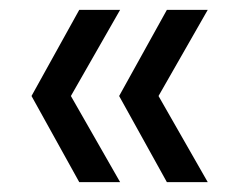

<svg xmlns="http://www.w3.org/2000/svg" viewBox="-20 -490 492 390"><path d="M319 -120 222 -295 319 -470H402L302 -295L402 -120ZM141 -120 44 -295 141 -470H224L124 -295L224 -120Z"/></svg>

Font: DM Sans 24pt
Style: Regular
Weight: 400
Designer: Colophon Foundry, Jonny Pinhorn
Foundry: Colophon Foundry
Version: Version 4.004;gftools[0.9.30]